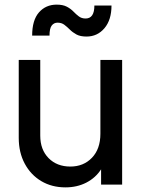

<svg xmlns="http://www.w3.org/2000/svg" viewBox="-20 -798 620 830"><path d="M263 12Q204 12 158.5 -15Q113 -42 87 -90.5Q61 -139 61 -202V-539H154V-212Q154 -151 190 -114.5Q226 -78 284 -78Q341 -78 377.5 -116Q414 -154 414 -220V-539H508V0H417V-66Q393 -29 353 -8.5Q313 12 263 12ZM354 -640Q327 -640 310.5 -649Q294 -658 282 -670Q270 -682 258 -691Q246 -700 229 -700Q213 -700 203.5 -687.5Q194 -675 194 -644H119Q119 -711 148.5 -744.5Q178 -778 225 -778Q252 -778 269 -769Q286 -760 297.5 -748Q309 -736 321 -727Q333 -718 350 -718Q388 -718 388 -774H462Q462 -712 431.5 -676Q401 -640 354 -640Z"/></svg>

Font: Pitagon Sans Text Medium
Style: Regular
Weight: 500
Designer: Travis Tran
Foundry: Pitagon
Version: Version 1.000; ttfautohint (v1.8.4.7-5d5b);gftools[0.9.26]